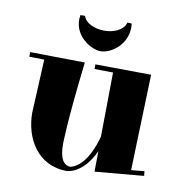

<svg xmlns="http://www.w3.org/2000/svg" viewBox="-71 -635 704 735"><g transform="rotate(10 281.0 -268.0)"><path d="M273 -389V-371L345 -370L342 -120C315 -22 274 8 246 14C228 13 204 1 204 -67C204 -67 204 -152 232 -389L19 -392V-374L77 -373L67 -165C67 -66 122 32 236 32C236 32 298 32 342 -64L341 16L531 -1L529 -19L478 -14L490 -387ZM184 -565C170 -489 243 -442 284 -442C324 -442 392 -487 383 -567L366 -568C358 -537 320 -522 284 -522C247 -522 210 -537 202 -565Z"/></g></svg>

Font: Purple Purse
Style: Regular
Weight: 400
Designer: Astigmatic (AOETI)
Foundry: Astigmatic (AOETI)
Version: Version 1.000